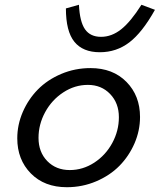

<svg xmlns="http://www.w3.org/2000/svg" viewBox="-20 -763 664 798"><path d="M567.9 -743.2 624 -722.2Q571.3 -627.9 517.6 -586.9Q463.9 -545.9 395 -545.9Q324.2 -545.9 289.1 -589.4Q253.9 -632.8 253.9 -728L308.1 -743.2Q311.5 -672.4 333.5 -641.1Q355.5 -609.9 399.9 -609.9Q444.3 -609.9 483.9 -641.4Q523.4 -672.9 567.9 -743.2ZM356 -480Q449.2 -480 505.6 -422.6Q562 -365.2 562 -276.9Q562 -220.2 539.1 -167.2Q516.1 -114.3 476.6 -74Q437 -33.7 379.6 -9.3Q322.3 15.1 257.8 15.1Q164.6 15.1 108.2 -42.2Q51.8 -99.6 51.8 -188Q51.8 -244.6 74.7 -297.6Q97.7 -350.6 137.2 -390.9Q176.8 -431.2 234.1 -455.6Q291.5 -480 356 -480ZM270 -56.2Q324.2 -56.2 371.6 -86.9Q418.9 -117.7 446.5 -168.5Q474.1 -219.2 474.1 -275.9Q474.1 -334.5 437.7 -372.3Q401.4 -410.2 345.2 -410.2Q290.5 -410.2 242.9 -378.9Q195.3 -347.7 167.7 -296.9Q140.1 -246.1 140.1 -189.9Q140.1 -130.9 176.5 -93.5Q212.9 -56.2 270 -56.2Z"/></svg>

Font: IntelOne Mono
Style: Italic
Weight: 400
Italic angle: -16°
Designer: Fred Shallcrass
Foundry: Frere-Jones Type LLC
Version: Version 1.200;hotconv 1.1.0;makeotfexe 2.6.0;FJTRelease1.2